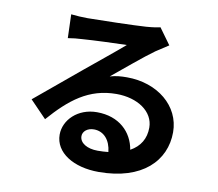

<svg xmlns="http://www.w3.org/2000/svg" viewBox="-84 -840 1125 990"><g transform="rotate(10 478.0 -345.0)"><path d="M469 -57C414 -57 374 -81 374 -117C374 -141 397 -162 432 -162C484 -162 519 -121 525 -60C508 -58 489 -57 469 -57ZM678 -740C666 -737 644 -733 605 -730C552 -726 349 -721 299 -721C272 -721 240 -723 213 -726L217 -602C239 -606 269 -609 294 -610C344 -614 474 -619 523 -620C476 -579 378 -500 325 -456C269 -410 155 -314 88 -259L174 -170C275 -285 370 -362 515 -362C625 -362 711 -305 711 -220C711 -163 685 -119 634 -91C619 -181 549 -252 432 -252C332 -252 262 -182 262 -105C262 -11 361 50 493 50C722 50 836 -69 836 -218C836 -356 713 -456 553 -456C522 -456 495 -454 464 -445C523 -493 622 -577 673 -613C694 -627 716 -641 739 -656Z"/></g></svg>

Font: Kinto Sans
Style: Bold
Weight: 700
Designer: Authors: Ryoko NISHIZUKA  (kana & ideographs); Paul D. Hunt (Latin, Greek & Cyrillic); Wenlong ZHANG  (bopomofo); Sandol
Foundry: Adobe Systems Incorporated, ookami Inc.
Version: Version 0.001